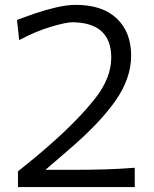

<svg xmlns="http://www.w3.org/2000/svg" viewBox="-20 -757 623 777"><path d="M52.7 0V-63.5Q85 -89.4 118.2 -116.7Q151.4 -144 184.1 -172.9Q299.3 -274.9 364.7 -358.2Q430.2 -441.4 430.2 -523.9Q430.2 -664.6 274.4 -667Q247.6 -667 186.8 -648.9Q126 -630.9 57.6 -594.7L48.8 -676.3Q78.1 -687.5 119.9 -701.9Q161.6 -716.3 206.1 -726.8Q250.5 -737.3 286.6 -737.3Q394.5 -737.3 452.6 -682.1Q510.7 -627 510.7 -531.7Q510.7 -440.4 447.8 -350.1Q384.8 -259.8 263.7 -155.8L164.1 -69.8H281.2Q342.3 -69.8 403.3 -71.5Q464.4 -73.2 525.4 -78.1V0Z"/></svg>

Font: Pinar DS1 Regular
Style: Regular
Weight: 400
Designer: Amin Abedi
Version: Version 3.000